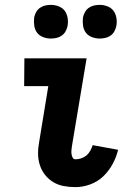

<svg xmlns="http://www.w3.org/2000/svg" viewBox="-20 -759 540 787"><path d="M289 8Q264 8 240.5 3.5Q217 -1 197.5 -13Q178 -25 164 -43Q150 -61 143 -83.5Q136 -106 136 -130.5Q136 -155 141 -180L178 -406H79L80 -520H335L275 -161Q274 -153 273 -145Q272 -137 273 -129Q274 -121 277.5 -113.5Q281 -106 289 -106Q301 -106 313 -110Q325 -114 334.5 -122Q344 -130 350 -141Q356 -152 360 -164L464 -145Q457 -115 441.5 -86.5Q426 -58 403 -36Q380 -14 349.5 -3Q319 8 289 8ZM388 -601Q372 -601 356.5 -607Q341 -613 332 -625Q323 -637 320.5 -653.5Q318 -670 320 -687Q322 -698 328 -709Q334 -720 344 -727Q354 -734 365.5 -736.5Q377 -739 389 -739Q405 -739 420.5 -733Q436 -727 445 -715Q454 -703 457 -686.5Q460 -670 457 -653Q455 -642 449 -631Q443 -620 433 -613Q423 -606 411.5 -603.5Q400 -601 388 -601ZM188 -601Q172 -601 156.5 -607Q141 -613 132 -625Q123 -637 120.5 -653.5Q118 -670 120 -687Q122 -698 128 -709Q134 -720 144 -727Q154 -734 165.5 -736.5Q177 -739 189 -739Q205 -739 220.5 -733Q236 -727 245 -715Q254 -703 257 -686.5Q260 -670 257 -653Q255 -642 249 -631Q243 -620 233 -613Q223 -606 211.5 -603.5Q200 -601 188 -601Z"/></svg>

Font: Iosevka Curly Slab Heavy
Style: Italic
Weight: 900
Italic angle: -9°
Monospace: yes
Designer: Belleve Invis
Foundry: Belleve Invis
Version: Version 22.1.2; ttfautohint (v1.8.4)